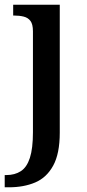

<svg xmlns="http://www.w3.org/2000/svg" viewBox="-35 -556 370 816"><path d="M-15 240V188H-8Q28 188 53.5 171.5Q79 155 92 115Q105 75 105 6V-423Q105 -453 94.5 -467Q84 -481 65.5 -485.5Q47 -490 25 -490H21V-536H219V8Q219 97 191 148Q163 199 114.5 219.5Q66 240 3 240Z"/></svg>

Font: Noto Rashi Hebrew Medium
Style: Regular
Weight: 500
Version: Version 1.006